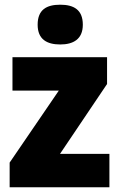

<svg xmlns="http://www.w3.org/2000/svg" viewBox="-20 -796 507 816"><path d="M236 -776C178 -776 140 -755 140 -691C140 -629 179 -607 236 -607C291 -607 332 -629 332 -691C332 -755 293 -776 236 -776ZM445 0V-142H235L435 -439V-553H33V-411H230L21 -105V0Z"/></svg>

Font: Noto Sans Arabic SemCond Blk
Style: Regular
Weight: 900
Width: 4
Designer: Monotype Design Team, Nadine Chahine, Nizar Qandah and Khaled Hosny
Foundry: Monotype Imaging Inc.
Version: Version 2.012